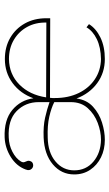

<svg xmlns="http://www.w3.org/2000/svg" viewBox="162 -628 482 847"><g transform="rotate(-90 403.5 -204.0)"><path d="M728 -241Q729 -289 708.5 -326Q688 -363 651.5 -384.5Q615 -406 567 -406Q500 -405 454.5 -360Q409 -315 398 -242ZM211 0Q247 0 285.5 -14.5Q324 -29 350.5 -58.5Q377 -88 377 -133V-206Q352 -219 313 -228Q274 -237 221 -235Q155 -234 115.5 -201Q76 -168 76 -118Q76 -66 114.5 -33.5Q153 -1 211 0ZM211 17Q168 17 133.5 0Q99 -17 78.5 -47.5Q58 -78 58 -118Q58 -175 102.5 -212.5Q147 -250 221 -253Q271 -255 308.5 -246.5Q346 -238 377 -227V-275Q377 -333 337.5 -372Q298 -411 221 -407Q188 -406 158.5 -391Q129 -376 115 -353Q110 -344 112.5 -337.5Q115 -331 117.5 -324.5Q120 -318 115 -308Q111 -301 102 -299.5Q93 -298 86 -303Q72 -314 80 -333Q95 -373 135 -398Q175 -423 221 -425Q298 -428 342 -391.5Q386 -355 394 -298Q415 -356 461 -390Q507 -424 567 -424Q620 -424 660.5 -400.5Q701 -377 724 -336Q747 -295 747 -241V-224L396 -225Q395 -220 395 -214Q395 -208 395 -203Q395 -144 417 -98.5Q439 -53 478 -27Q517 -1 567 0Q619 -1 655 -18.5Q691 -36 707 -64L721 -53Q702 -22 662 -2.5Q622 17 567 17Q507 17 461 -16.5Q415 -50 393 -108Q387 -63 357 -35.5Q327 -8 287 4.5Q247 17 211 17Z"/></g></svg>

Font: Grandiflora One
Style: Regular
Weight: 400
Designer: Haesung Cho
Foundry: JAMO
Version: Version 1.000; ttfautohint (v1.8.4.7-5d5b);gftools[0.9.28]